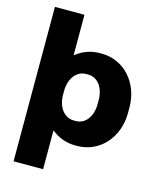

<svg xmlns="http://www.w3.org/2000/svg" viewBox="-131 -812 901 1093"><g transform="rotate(15 319.0 -265.0)"><path d="M55 190H229V-39C268 -7 316 12 371 12H381C514 12 613 -99 613 -244V-276C613 -421 514 -532 381 -532H371C316 -532 268 -513 229 -481V-720H55ZM326 -123C269 -123 229 -176 229 -250V-270C229 -344 269 -397 326 -397H337C395 -397 433 -344 433 -270V-250C433 -176 395 -123 337 -123Z"/></g></svg>

Font: Fixel Text ExtraBold
Style: Regular
Weight: 800
Width: 4
Designer: AlfaBravo + MacPaw
Foundry: Kyrylo Tkachov, Marchela Mozhyna, Serhii Makarenko, Maria Weinstein, Zakhar Kryvoshyya
Version: Version 1.211